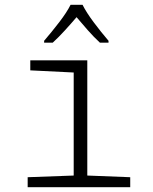

<svg xmlns="http://www.w3.org/2000/svg" viewBox="-20 -785 640 805"><path d="M201 -606Q226 -629 252 -657.5Q278 -686 301 -713Q323 -687 348 -658.5Q373 -630 399 -606H435V-614Q404 -650 373 -691.5Q342 -733 326 -765H276Q260 -733 228 -691.5Q196 -650 165 -614V-606ZM526 0V-42L346 -49V-532H107V-490L289 -481V-49L96 -42V0Z"/></svg>

Font: Noto Sans Mono UI Light
Style: Regular
Weight: 300
Designer: Monotype Design team
Foundry: Monotype Imaging Inc.
Version: 1.000